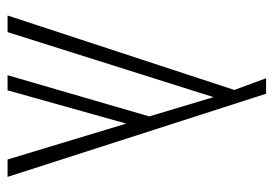

<svg xmlns="http://www.w3.org/2000/svg" viewBox="-128 -596 724 508"><g transform="rotate(90 234.0 -342.0)"><path d="M448 0H402L307 -314L219 0H179L288 -375L237 -545L65 0H21L218 -600L187 -684H228Z"/></g></svg>

Font: Fira Sans Extra Condensed ExtraLight
Style: Regular
Weight: 275
Width: 1
Designer: Carrois Corporate & Edenspiekermann AG
Foundry: Carrois Corporate GbR & Edenspiekermann AG
Version: Version 4.203